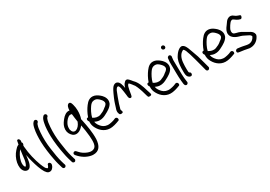

<svg xmlns="http://www.w3.org/2000/svg" viewBox="26 -1776 4369 3107"><g transform="rotate(-30 2210.0 -222.5)"><path d="M246 -485C247 -498 248 -514 249 -526C245 -542 231 -569 210 -560C203 -558 199 -554 197 -549C194 -536 188 -508 185 -484C152 -472 133 -451 108 -422C68 -379 32 -312 19 -242C8 -177 12 -113 50 -75C79 -46 125 -39 154 -73C194 -119 198 -202 207 -278C214 -234 226 -187 238 -143C260 -61 292 37 329 96C347 122 362 140 383 147C440 163 468 119 481 94L489 72C504 25 439 -12 428 49L419 68C416 73 408 85 405 84L404 83H403C399 82 386 74 371 57C358 35 344 4 329 -34C291 -136 256 -270 246 -402C244 -413 244 -421 244 -430C251 -437 268 -475 246 -485ZM171 -404C161 -344 156 -277 147 -218C141 -178 119 -118 106 -120C105 -120 102 -120 98 -121C80 -140 75 -188 84 -231C97 -300 136 -365 171 -404Z M627 210C655 225 680 199 674 173V172L669 160C667 151 662 132 653 105C631 30 615 -65 602 -166C587 -267 583 -377 591 -475C596 -539 600 -570 615 -612C619 -624 622 -629 623 -629L624 -630L634 -639C640 -645 643 -654 643 -663C643 -682 627 -696 610 -696C601 -696 592 -692 587 -687L578 -678C555 -655 544 -613 537 -576C523 -512 519 -428 521 -339C523 -233 544 -86 563 4C576 78 593 132 609 185C616 207 620 207 627 210Z M809 210C837 225 862 199 856 173V172L851 160C849 151 844 132 835 105C813 30 797 -65 784 -166C769 -267 765 -377 773 -475C778 -539 782 -570 797 -612C801 -624 804 -629 805 -629L806 -630L816 -639C822 -645 825 -654 825 -663C825 -682 809 -696 792 -696C783 -696 774 -692 769 -687L760 -678C737 -655 726 -613 719 -576C705 -512 701 -428 703 -339C705 -233 726 -86 745 4C758 78 775 132 791 185C798 207 802 207 809 210Z M891 119 919 150C978 211 1059 257 1145 264C1268 268 1311 187 1319 67C1323 -62 1297 -195 1274 -304L1271 -318C1270 -323 1268 -327 1267 -332C1283 -374 1292 -433 1290 -488C1290 -525 1283 -564 1276 -589C1272 -602 1262 -669 1220 -656C1186 -642 1175 -595 1175 -549C1116 -561 1064 -514 1035 -478C1009 -446 978 -407 966 -356C953 -300 964 -250 994 -213C1021 -176 1064 -151 1121 -170C1159 -182 1189 -210 1218 -245C1231 -177 1245 -94 1250 -28C1258 78 1258 169 1194 191H1193C1163 206 1120 198 1085 184C1041 167 999 141 968 106L939 75C934 70 926 64 915 64C898 64 882 78 882 97C882 103 891 119 891 119ZM1041 -383C1058 -417 1083 -448 1112 -469C1134 -485 1154 -487 1179 -479C1184 -435 1191 -376 1199 -330L1195 -319C1177 -272 1146 -235 1108 -219C1062 -204 1034 -234 1025 -276C1024 -279 1024 -281 1023 -284C1020 -325 1027 -356 1041 -383Z M1795 -327C1821 -392 1786 -451 1752 -486C1722 -515 1684 -544 1644 -555C1563 -576 1512 -530 1474 -479C1439 -433 1403 -370 1381 -304C1365 -303 1355 -297 1351 -294C1339 -269 1353 -248 1363 -237C1360 -183 1370 -147 1392 -107C1440 -19 1526 45 1640 29C1674 24 1705 16 1733 6L1771 -8C1781 -10 1786 -15 1789 -18C1798 -40 1788 -60 1775 -67C1768 -72 1759 -74 1750 -71H1749L1710 -55C1688 -47 1663 -42 1633 -37C1575 -28 1524 -49 1494 -79C1466 -107 1438 -142 1430 -191C1455 -179 1482 -169 1512 -167C1566 -163 1613 -184 1649 -204C1700 -230 1766 -266 1795 -325ZM1434 -264C1448 -326 1485 -394 1515 -437C1538 -469 1559 -489 1594 -493C1644 -500 1674 -473 1703 -442C1726 -418 1748 -386 1734 -352C1723 -331 1698 -311 1674 -296V-295C1646 -271 1611 -253 1572 -239C1523 -222 1472 -238 1434 -264Z M1907 -185C1912 -202 1918 -222 1924 -245C1933 -277 1989 -424 2000 -448C2008 -464 2017 -476 2023 -483C2028 -489 2035 -492 2041 -494C2054 -497 2052 -496 2062 -486C2068 -476 2074 -462 2078 -443V-441C2087 -402 2093 -345 2099 -302C2102 -267 2104 -238 2129 -231C2163 -222 2165 -265 2170 -293C2172 -309 2176 -328 2179 -347C2187 -389 2195 -429 2214 -446C2223 -453 2233 -443 2247 -426L2272 -395V-394C2290 -375 2304 -354 2316 -323C2338 -273 2365 -188 2380 -128L2381 -129L2386 -111C2393 -92 2436 -96 2447 -107C2450 -113 2451 -119 2450 -126V-127L2444 -148C2440 -159 2434 -177 2426 -203C2399 -296 2369 -385 2308 -443C2292 -461 2280 -480 2261 -498C2239 -523 2208 -531 2182 -499C2159 -479 2147 -449 2138 -414C2128 -472 2113 -541 2066 -557C2032 -569 2005 -550 1987 -531C1976 -518 1965 -502 1954 -481C1942 -459 1925 -423 1903 -372C1869 -293 1865 -265 1845 -206C1834 -176 1826 -147 1839 -112L1846 -96C1855 -77 1898 -80 1908 -95C1911 -102 1910 -111 1907 -119L1901 -134C1895 -152 1898 -162 1907 -184Z M2926 -327C2952 -392 2917 -451 2883 -486C2853 -515 2815 -544 2775 -555C2694 -576 2643 -530 2605 -479C2570 -433 2534 -370 2512 -304C2496 -303 2486 -297 2482 -294C2470 -269 2484 -248 2494 -237C2491 -183 2501 -147 2523 -107C2571 -19 2657 45 2771 29C2805 24 2836 16 2864 6L2902 -8C2912 -10 2917 -15 2920 -18C2929 -40 2919 -60 2906 -67C2899 -72 2890 -74 2881 -71H2880L2841 -55C2819 -47 2794 -42 2764 -37C2706 -28 2655 -49 2625 -79C2597 -107 2569 -142 2561 -191C2586 -179 2613 -169 2643 -167C2697 -163 2744 -184 2780 -204C2831 -230 2897 -266 2926 -325ZM2565 -264C2579 -326 2616 -394 2646 -437C2669 -469 2690 -489 2725 -493C2775 -500 2805 -473 2834 -442C2857 -418 2879 -386 2865 -352C2854 -331 2829 -311 2805 -296V-295C2777 -271 2742 -253 2703 -239C2654 -222 2603 -238 2565 -264Z M2999 -640C3018 -640 3032 -654 3032 -673C3032 -693 3016 -709 2996 -709C2976 -709 2963 -693 2963 -675C2963 -655 2980 -640 2999 -640ZM2973 -294C2973 -270 2973 -244 2974 -217L2976 -134C2977 -95 2984 -27 2988 2V3L2989 4C2992 15 2996 29 3005 34C3029 53 3061 27 3056 0L3054 -10C3041 -90 3039 -200 3039 -294C3039 -319 3038 -341 3038 -362V-363C3036 -397 3037 -431 3042 -458L3045 -476C3047 -486 3043 -496 3038 -502C3018 -529 2984 -509 2979 -488V-487L2977 -467C2972 -436 2970 -401 2972 -361C2972 -340 2973 -318 2973 -294Z M3114 -65C3125 -55 3137 -47 3152 -47H3159C3173 -47 3185 -62 3185 -80C3185 -98 3173 -113 3159 -113H3158C3153 -120 3151 -145 3151 -175V-238C3152 -258 3153 -278 3155 -301C3161 -380 3192 -440 3236 -467C3253 -479 3259 -483 3270 -472C3276 -466 3283 -454 3292 -436C3301 -415 3310 -389 3319 -360C3345 -274 3358 -224 3387 -114L3412 -18C3414 -9 3420 0 3428 4C3453 19 3482 -7 3477 -33L3451 -131C3422 -243 3406 -295 3372 -382C3353 -434 3336 -494 3302 -525C3269 -553 3241 -544 3211 -525C3182 -505 3157 -477 3136 -443C3099 -391 3088 -317 3085 -238V-175C3085 -136 3085 -89 3114 -65Z M3954 -327C3980 -392 3945 -451 3911 -486C3881 -515 3843 -544 3803 -555C3722 -576 3671 -530 3633 -479C3598 -433 3562 -370 3540 -304C3524 -303 3514 -297 3510 -294C3498 -269 3512 -248 3522 -237C3519 -183 3529 -147 3551 -107C3599 -19 3685 45 3799 29C3833 24 3864 16 3892 6L3930 -8C3940 -10 3945 -15 3948 -18C3957 -40 3947 -60 3934 -67C3927 -72 3918 -74 3909 -71H3908L3869 -55C3847 -47 3822 -42 3792 -37C3734 -28 3683 -49 3653 -79C3625 -107 3597 -142 3589 -191C3614 -179 3641 -169 3671 -167C3725 -163 3772 -184 3808 -204C3859 -230 3925 -266 3954 -325ZM3593 -264C3607 -326 3644 -394 3674 -437C3697 -469 3718 -489 3753 -493C3803 -500 3833 -473 3862 -442C3885 -418 3907 -386 3893 -352C3882 -331 3857 -311 3833 -296V-295C3805 -271 3770 -253 3731 -239C3682 -222 3631 -238 3593 -264Z M4405 -108C4400 -147 4375 -170 4348 -186C4338 -193 4324 -201 4309 -208C4266 -229 4228 -261 4179 -276L4141 -286C4123 -290 4100 -298 4092 -305C4082 -320 4078 -326 4078 -351C4079 -359 4081 -370 4084 -382C4087 -391 4099 -414 4118 -444C4137 -473 4153 -490 4161 -496C4176 -506 4187 -508 4201 -503L4221 -490C4239 -474 4261 -462 4283 -453L4304 -447C4325 -436 4340 -456 4345 -476C4350 -486 4348 -505 4325 -509L4304 -516C4292 -521 4280 -525 4272 -530C4256 -539 4243 -553 4224 -564H4223C4191 -578 4163 -571 4136 -554C4118 -543 4098 -519 4076 -484C4049 -449 4031 -423 4024 -404C4017 -386 4013 -369 4012 -354C4012 -293 4051 -259 4089 -239C4126 -217 4169 -212 4205 -197C4239 -182 4276 -161 4313 -143C4328 -133 4332 -127 4338 -109C4321 -69 4288 -38 4245 -31C4203 -24 4163 -41 4121 -47C4098 -50 4072 -56 4043 -58L4025 -60C4023 -60 4008 -56 4003 -51C3986 -38 3987 -16 3996 -3C4001 1 4008 4 4017 5L4034 8C4061 11 4089 16 4114 19C4142 23 4174 32 4204 36H4205C4279 40 4336 10 4374 -39C4386 -55 4403 -81 4405 -104Z"/></g></svg>

Font: Stray Cat
Style: ExBdCn
Weight: 800
Version: Version 1.0